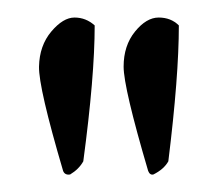

<svg xmlns="http://www.w3.org/2000/svg" viewBox="-20 -548 247 219"><path d="M149 -353Q121 -448 121 -472Q121 -496 134 -512Q147 -528 161 -528Q175 -528 184 -519Q184 -461 172 -364Q167 -355 155 -349Q151 -348 149 -353ZM52 -353Q24 -448 24.5 -472Q25 -496 38.5 -512Q52 -528 65 -528Q78 -528 88 -519Q88 -461 75 -364Q70 -355 60 -349Q54 -348 52 -353Z"/></svg>

Font: AMoshref-Naskh
Style: Naskh
Weight: 500
Version: Version 0.001